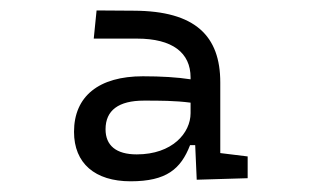

<svg xmlns="http://www.w3.org/2000/svg" viewBox="-20 -723 626 366"><path d="M355 -380.4 452.1 -383.3V-424.8L399.9 -431.2V-565.9C399.9 -654.3 352.5 -702.1 235.4 -702.6L164.1 -703.1L158.7 -649.4H241.2C308.6 -649.4 343.3 -622.6 343.3 -575.2V-571.8C318.4 -575.7 287.1 -577.6 252.4 -577.6C168.5 -577.6 121.1 -539.6 121.1 -471.7C121.1 -411.6 161.1 -377.4 229 -377.4C297.4 -377.4 324.7 -400.9 342.3 -446.3H352.1ZM343.3 -526.4V-507.3C343.3 -469.7 308.6 -428.7 240.7 -428.7C201.2 -428.7 181.2 -445.8 181.2 -476.6C181.2 -512.7 206.1 -531.2 254.4 -531.2C284.7 -531.2 313.5 -531.2 343.3 -527.3Z"/></svg>

Font: Cascadia Mono Light
Style: Regular
Weight: 300
Monospace: yes
Designer: Aaron Bell
Foundry: Saja Typeworks
Version: Version 2404.023